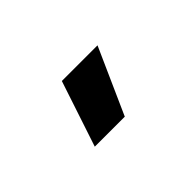

<svg xmlns="http://www.w3.org/2000/svg" viewBox="-24 -941 647 647"><g transform="rotate(-45 300.0 -617.5)"><path d="M319 -500H176L254 -735H424Z"/></g></svg>

Font: Geist Mono
Style: Bold
Weight: 700
Monospace: yes
Designer: Basement.studio, Andrés Briganti, Mateo Zaragoza
Foundry: Basement.studio, Vercel, Andrés Briganti, Guido Ferreyra, Mateo Zaragoza
Version: Version 1.500; ttfautohint (v1.8.4.7-5d5b)